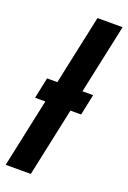

<svg xmlns="http://www.w3.org/2000/svg" viewBox="-154 -811 576 862"><g transform="rotate(20 134.0 -380.0)"><path d="M-7 0H113L183 -328H234L255 -428H204L275 -760H155L84 -428H35L14 -328H63Z"/></g></svg>

Font: Noto Sans ExtraCondensed
Style: Bold Italic
Weight: 700
Width: 2
Italic angle: -12°
Designer: Monotype Design Team
Foundry: Monotype Imaging Inc.
Version: Version 2.013